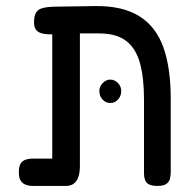

<svg xmlns="http://www.w3.org/2000/svg" viewBox="-20 -602 638 632"><path d="M88 10Q75 10 64.5 6Q54 2 48 -7.5Q42 -17 42 -35Q42 -54 48 -63.5Q54 -73 64.5 -76.5Q75 -80 87 -80H152V-518L191 -490Q165 -489 146 -489Q127 -489 115 -493Q103 -497 97.5 -505.5Q92 -514 92 -529Q92 -557 105 -568Q118 -579 157 -580L294 -582Q383 -583 438 -549Q493 -515 517.5 -447Q542 -379 542 -276V-36Q542 -23 539 -12.5Q536 -2 526.5 4Q517 10 498 10Q480 10 470.5 5Q461 0 457.5 -9.5Q454 -19 454 -29V-274Q454 -347 440.5 -395Q427 -443 395 -467.5Q363 -492 306 -492H243V-55Q243 -23 231.5 -6.5Q220 10 197 10ZM343 -263Q328 -263 317.5 -274.5Q307 -286 307 -303Q307 -317 318 -328.5Q329 -340 343 -340Q357 -340 368 -329Q379 -318 379 -302Q379 -286 368.5 -274.5Q358 -263 343 -263Z"/></svg>

Font: Fredoka SemiCondensed
Style: Regular
Weight: 400
Width: 4
Designer: Ben Nathan
Foundry: Milena B. Brandão, Ben Nathan
Version: Version 2.001